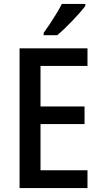

<svg xmlns="http://www.w3.org/2000/svg" viewBox="-20 -961 517 981"><path d="M427 0H80V-714H427V-624H187V-417H412V-327H187V-91H427ZM416 -931Q406 -917 388.5 -897Q371 -877 350.5 -855.5Q330 -834 309.5 -814.5Q289 -795 272 -781H203V-793Q219 -815 236 -840.5Q253 -866 269 -892.5Q285 -919 296 -941H416Z"/></svg>

Font: Noto Sans Display SemiCondensed Medium
Style: Regular
Weight: 500
Width: 4
Designer: Monotype Design Team
Foundry: Monotype Imaging Inc.
Version: Version 2.003